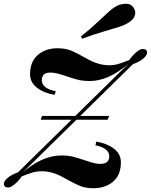

<svg xmlns="http://www.w3.org/2000/svg" viewBox="-52 -976 793 1010"><path d="M419.9 -549.8Q384.8 -549.8 357.4 -556.6Q330.1 -563.5 286.1 -578.6Q242.2 -594.2 212.9 -594.2Q168 -594.2 168 -554.2Q168 -510.7 241.2 -496.1L235.8 -477.1Q180.7 -485.8 143.6 -513.7Q106.4 -541.5 106 -585.9Q106.4 -630.4 124 -659.7Q141.6 -689 174.8 -705.6Q208 -722.2 248.5 -722.2Q289.6 -722.2 319.3 -710.9Q349.1 -699.2 407.7 -666Q466.3 -632.8 522 -632.8Q548.8 -632.8 571.3 -639.6Q593.8 -646.5 627.9 -660.2Q646 -686 666 -702.1Q685.5 -718.3 697.3 -718.3Q721.7 -718.3 721.7 -699.7Q721.7 -685.5 703.1 -668.9Q684.6 -652.3 647 -638.2L370.1 -366.2H522L514.2 -346.2H350.1L66.9 -67.9Q169.4 -158.2 271 -158.2Q305.7 -158.2 333 -151.4Q360.4 -144.5 404.8 -129.4Q449.2 -113.8 474.1 -113.8Q522.9 -113.8 522.9 -153.8Q522.9 -196.3 450.2 -211.9L454.1 -231Q509.8 -222.2 546.9 -194.3Q584 -166.5 584 -122.1Q584 -77.6 566.4 -48.3Q548.8 -19 515.6 -2.4Q482.4 14.2 441.4 14.2Q400.4 14.2 371.1 2.9Q341.8 -8.8 282.2 -42Q223.6 -75.2 168 -75.2Q141.1 -75.2 118.7 -68.4Q96.2 -61.5 62 -47.9Q44.4 -22 23.9 -5.9Q3.9 10.3 -7.8 10.3Q-31.2 10.3 -31.7 -8.3Q-31.7 -22.5 -13.2 -39.1Q5.4 -55.7 43 -69.8L324.2 -346.2H162.1L168.9 -366.2H344.2L623 -640.1Q519 -549.8 419.9 -549.8ZM612.3 -956.1Q641.1 -956.1 654.3 -929.2Q659.7 -918.5 659.7 -908.7Q659.2 -863.3 576.2 -835Q555.7 -828.1 496.1 -811Q436.5 -793.9 380.4 -772L373.5 -784.2Q419.9 -820.3 460.9 -859.4Q502 -898.4 521 -915Q540 -932.6 561.5 -944.3Q583 -956.1 612.3 -956.1Z"/></svg>

Font: PlayfairDisplay-BoldItalic
Style: Bold Italic
Weight: 700
Italic angle: -14.9847°
Designer: Claus Eggers Sørensen
Foundry: Claus Eggers Sørensen
Version: Version 1.002;PS 001.002;hotconv 1.0.70;makeotf.lib2.5.58329